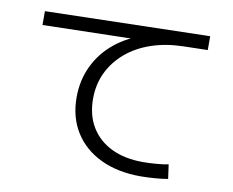

<svg xmlns="http://www.w3.org/2000/svg" viewBox="-81 -822 1161 957"><g transform="rotate(10 500.0 -344.0)"><path d="M687 30Q571 30 485 -11Q399 -52 352 -127Q305 -202 305 -303Q305 -389 339.5 -461.5Q374 -534 438 -586.5Q502 -639 588 -664L592 -640L75 -628V-698L908 -718V-648L783 -645Q697 -643 624.5 -618.5Q552 -594 499 -549.5Q446 -505 416.5 -444.5Q387 -384 387 -310Q387 -227 423.5 -167Q460 -107 527 -74.5Q594 -42 687 -42Q717 -42 754 -45Q791 -48 815 -53L825 19Q798 24 758.5 27Q719 30 687 30Z"/></g></svg>

Font: M PLUS 1 Code
Style: Regular
Weight: 400
Designer: Coji Morishita
Foundry: UNDERFOREST DESIGN
Version: Version 1.005